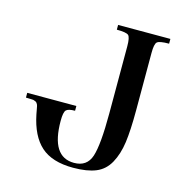

<svg xmlns="http://www.w3.org/2000/svg" viewBox="-105 -800 890 911"><g transform="rotate(15 340.0 -345.0)"><path d="M432.6 -613.3V-283.2C432.6 -181 426.3 -110.5 413.6 -71.8C400.9 -33 373.4 -13.7 331.1 -13.7C256.2 -13.7 218.8 -72.6 218.8 -190.4C218.8 -218.4 222.2 -236 229 -243.2C235.8 -250.3 250.3 -253.9 272.5 -253.9V-277.3H31.2V-253.9C37.8 -253.9 43.5 -253.7 48.3 -253.4C53.2 -253.1 57.8 -252.9 62 -252.9C66.2 -252.9 69.7 -252.3 72.3 -251C74.9 -249.7 77.3 -248.7 79.6 -248C81.9 -247.4 83.8 -245.8 85.4 -243.2C87.1 -240.6 88.4 -238.6 89.4 -237.3C90.3 -236 91.3 -233.2 92.3 -229C93.3 -224.8 93.9 -221.5 94.2 -219.2C94.6 -217 95.4 -212.6 96.7 -206.1C98 -199.5 99 -194.3 99.6 -190.4C113.3 -122.1 138.3 -71.6 174.8 -39.1C211.3 -6.5 264 9.8 333 9.8C378.6 9.8 415.7 3.9 444.3 -7.8C473 -19.5 495.3 -39.9 511.2 -68.8C527.2 -97.8 537.9 -132.3 543.5 -172.4C549 -212.4 551.8 -265 551.8 -330.1V-613.3C551.8 -641.9 555.3 -659.7 562.5 -666.5C569.7 -673.3 589.2 -676.8 621.1 -676.8V-700.2H364.3V-676.8C395.5 -676.8 414.7 -673.5 421.9 -667C429 -660.5 432.6 -642.6 432.6 -613.3Z"/></g></svg>

Font: TriodPostnaja
Style: Medium
Weight: 500
Version: 20110805; ttfautohint (v0.96) -l 8 -r 50 -G 200 -x 14 -w "G"